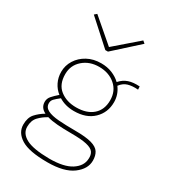

<svg xmlns="http://www.w3.org/2000/svg" viewBox="-205 -793 960 1073"><g transform="rotate(30 275.0 -257.0)"><path d="M259 -150Q203 -150 161 -176Q138 -158 127 -146.5Q116 -135 116 -119Q116 -92 141.5 -79Q167 -66 213 -62.5Q259 -59 320 -59Q389 -59 426 -48.5Q463 -38 476.5 -16.5Q490 5 490 37Q490 91 435.5 131.5Q381 172 273 172Q155 172 103.5 140Q52 108 52 56Q52 11 74.5 -14Q97 -39 129 -58Q92 -76 92 -114Q92 -135 106.5 -151.5Q121 -168 144 -188Q118 -208 103 -238.5Q88 -269 88 -305Q88 -346 110 -381Q132 -416 170.5 -437Q209 -458 259 -458Q298 -458 330 -445Q362 -432 385 -410Q408 -436 437.5 -446Q467 -456 509 -453L510 -433Q472 -436 445 -428Q418 -420 399 -394Q429 -354 429 -305Q429 -238 383.5 -194Q338 -150 259 -150ZM259 -174Q327 -174 366 -208Q405 -242 405 -303Q405 -363 363.5 -399Q322 -435 259 -435Q197 -435 155.5 -398.5Q114 -362 114 -305Q114 -239 155.5 -206.5Q197 -174 259 -174ZM77 56Q77 99 122.5 123.5Q168 148 272 149Q367 149 414.5 118Q462 87 464 40Q466 14 454.5 -2.5Q443 -19 408.5 -27Q374 -35 307 -35Q257 -35 218.5 -38Q180 -41 153 -49Q123 -33 100 -9Q77 15 77 56ZM101 -686 250 -558 398 -686 413 -673 258 -533H241L86 -673Z"/></g></svg>

Font: Inconsolata SemiExpanded ExtraLight
Style: Regular
Weight: 200
Width: 6
Monospace: yes
Designer: Raph Levien, Cyreal, Brenton Simpson
Foundry: Raph Levien, Cyreal, Google
Version: Version 3.001; ttfautohint (v1.8.2.53-6de2)